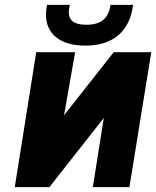

<svg xmlns="http://www.w3.org/2000/svg" viewBox="-20 -767 640 787"><path d="M128.5 -553H288L242.5 -294.5L446 -553H600L510.5 0H360.5L405.5 -283.5L182.5 0H40.5ZM168.5 -707Q168.5 -726 173 -747H266.5Q262 -730.5 262 -717Q262 -691 279.8 -678.2Q297.5 -665.5 334 -665.5Q379.5 -665.5 403.5 -685.8Q427.5 -706 433 -747H525.5Q515 -665 464.8 -622.5Q414.5 -580 330.5 -580Q252.5 -580 210.5 -614Q168.5 -648 168.5 -707Z"/></svg>

Font: JuliaMono Black
Style: Italic
Weight: 900
Italic angle: -9°
Monospace: yes
Designer: cormullion
Foundry: corm
Version: Version 0.057; ttfautohint (v1.8.4)